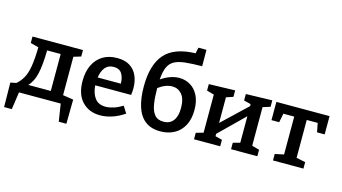

<svg xmlns="http://www.w3.org/2000/svg" viewBox="-103 -1221 3167 1778"><g transform="rotate(15 1480.5 -331.5)"><path d="M14 167 11 -67 66 -78Q102 -108 126.5 -151.5Q151 -195 163 -266Q175 -337 177 -450L99 -470V-532H583V-470L513 -449V-81L614 -65L611 167H538L512 0H112L88 167ZM177 -89H393V-443H263Q261 -305 242.5 -221Q224 -137 177 -89Z M891 11Q785 11 719 -57.5Q653 -126 653 -257Q653 -345 684.5 -409.5Q716 -474 773.5 -508.5Q831 -543 910 -543Q985 -543 1032.5 -512.5Q1080 -482 1103 -429Q1126 -376 1126 -309Q1126 -279 1121 -246H777Q782 -171 816.5 -125Q851 -79 920 -79Q955 -79 996 -92Q1037 -105 1081 -132L1122 -67Q1065 -28 1006 -8.5Q947 11 891 11ZM900 -455Q846 -455 817 -418Q788 -381 780 -322H1002Q1002 -379 978.5 -417Q955 -455 900 -455Z M1468 10Q1377 10 1321 -34.5Q1265 -79 1239.5 -160.5Q1214 -242 1214 -352Q1214 -559 1303.5 -663Q1393 -767 1598 -773L1610 -830H1687L1688 -673Q1591 -672 1526 -665Q1461 -658 1422 -636Q1383 -614 1364 -570.5Q1345 -527 1340 -453Q1383 -483 1427.5 -498.5Q1472 -514 1513 -514Q1571 -514 1619 -485.5Q1667 -457 1695.5 -401Q1724 -345 1724 -262Q1724 -174 1691 -113Q1658 -52 1600 -21Q1542 10 1468 10ZM1471 -421Q1406 -421 1338 -370Q1338 -285 1348 -220.5Q1358 -156 1387 -120Q1416 -84 1473 -84Q1535 -84 1567 -127Q1599 -170 1599 -247Q1599 -336 1562.5 -378.5Q1526 -421 1471 -421Z M1790 0V-62L1860 -82V-447L1790 -467V-529L2041 -536V-474L1975 -452V-206L2212 -431V-450L2145 -467V-529L2397 -536V-474L2326 -452V-82L2397 -62V0H2145V-62L2212 -80V-334L1975 -102V-79L2041 -62V0Z M2547 0V-62L2632 -80V-443H2528L2511 -357H2437V-532H2947V-357H2874L2857 -443H2752V-80L2839 -62V0Z"/></g></svg>

Font: Bitter SemiBold
Style: Regular
Weight: 600
Designer: Sol Matas, and Bitter project Authors
Foundry: Sol Matas
Version: Version 2.001